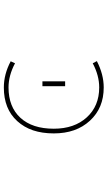

<svg xmlns="http://www.w3.org/2000/svg" viewBox="209 -804 581 1040"><g transform="rotate(-90 500.0 -284.5)"><path d="M545.9 -13.7Q490.2 -13.7 445.3 -32.2Q400.4 -50.8 365.7 -88.4Q331.1 -126 314 -174.8Q296.9 -223.6 296.9 -284.2Q296.9 -346.7 313.5 -396.5Q330.1 -445.3 363.3 -481.9Q396.5 -518.6 441.9 -536.6Q487.3 -554.7 545.9 -554.7Q617.2 -554.7 687.5 -517.6L676.8 -494.1Q610.4 -529.3 545.9 -529.3Q440.4 -529.3 381.3 -464.8Q322.3 -400.4 322.3 -284.2Q322.3 -172.9 383.8 -105.5Q445.3 -38.1 545.9 -38.1Q610.4 -38.1 676.8 -73.2L688.5 -50.8Q616.2 -13.7 545.9 -13.7ZM552.7 -222.7V-345.7H579.1V-222.7Z"/></g></svg>

Font: Mgen+ 1mn thin
Style: Regular
Weight: 100
Designer: [Source Han Sans]
Ryoko NISHIZUKA  (kana & ideographs); Paul D. Hunt (Latin, Greek & Cyrillic); Wenlong ZHANG  (bopomofo
Version: Version 1.059.20150602